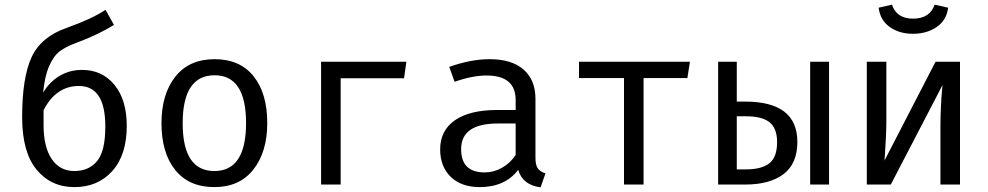

<svg xmlns="http://www.w3.org/2000/svg" viewBox="-20 -792 4240 824"><path d="M332 -492Q419 -492 471.5 -427.5Q524 -363 524 -252Q524 -127 462 -58Q400 11 299 11Q199 11 137 -64Q75 -139 75 -289Q75 -460 116 -547.5Q157 -635 268 -673Q379 -713 433 -750L469 -685Q403 -644 310 -609Q263 -592 236.5 -572Q210 -552 191 -508.5Q172 -465 165 -394Q191 -439 234.5 -465.5Q278 -492 332 -492ZM432 -249Q432 -423 319 -423Q220 -423 167 -319V-255Q167 -161 202 -109.5Q237 -58 299 -58Q361 -58 396.5 -100.5Q432 -143 432 -249Z M1127 -264Q1127 -140 1067.5 -64.5Q1008 11 900 11Q791 11 732 -62.5Q673 -136 673 -263Q673 -388 732.5 -463Q792 -538 901 -538Q1010 -538 1068.5 -464.5Q1127 -391 1127 -264ZM901 -469Q764 -469 764 -263Q764 -58 900 -58Q1036 -58 1036 -264Q1036 -469 901 -469Z M1442 0H1358V-527H1724L1714 -456H1442Z M2278 -115Q2278 -84 2288 -69.5Q2298 -55 2321 -48L2300 12Q2223 2 2204 -63Q2147 11 2039 11Q1960 11 1914.5 -33Q1869 -77 1869 -151Q1869 -232 1932.5 -276Q1996 -320 2115 -320H2193V-363Q2193 -468 2068 -468Q2008 -468 1931 -441L1908 -505Q2001 -538 2081 -538Q2177 -538 2227.5 -493Q2278 -448 2278 -368ZM2060 -52Q2099 -52 2134.5 -72Q2170 -92 2193 -127V-262H2117Q1959 -262 1959 -152Q1959 -52 2060 -52Z M2941 -527 2930 -457H2742V0H2658V-457H2465V-527Z M3142 -527V-356H3178Q3402 -356 3402 -183Q3402 -90 3343 -45Q3284 0 3178 0H3062V-527ZM3538 -527V0H3457V-527ZM3181 -293H3142V-65H3181Q3248 -65 3281.5 -91Q3315 -117 3315 -182Q3315 -241 3283 -267Q3251 -293 3181 -293Z M3898 -647Q3839 -647 3798 -676.5Q3757 -706 3751 -759L3808 -772Q3828 -712 3898 -712Q3971 -712 3991 -772L4049 -759Q4043 -706 4000.5 -676.5Q3958 -647 3898 -647ZM4100 -527V0H4016V-246Q4016 -288 4018 -331Q4020 -374 4022.5 -400Q4025 -426 4025 -427L3803 0H3700V-527H3784V-280Q3784 -244 3782 -201.5Q3780 -159 3778 -131.5Q3776 -104 3776 -103L3995 -527Z"/></svg>

Font: Fira Mono
Style: Regular
Weight: 400
Designer: Carrois Corporate & Edenspiekermann AG
Foundry: Carrois Corporate GbR & Edenspiekermann AG
Version: Version 3.206;PS 003.206;hotconv 1.0.70;makeotf.lib2.5.58329